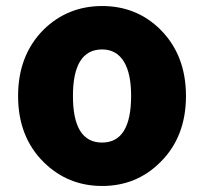

<svg xmlns="http://www.w3.org/2000/svg" viewBox="-20 -603 677 637"><path d="M125 -65Q40 -149 40 -284.5Q40 -420 125 -505Q205 -583 319 -583Q433 -583 512 -505Q597 -420 597 -284.5Q597 -149 512 -65Q433 14 319 14Q205 14 125 -65ZM415 -285Q415 -358 392 -397Q367 -439 319 -439Q222 -439 222 -284.5Q222 -130 318.5 -130Q415 -130 415 -285Z"/></svg>

Font: Resource Han Rounded KR Heavy
Style: Regular
Weight: 900
Designer: Cyano Hao (round all glyphs); Ryoko NISHIZUKA 西塚涼子 (kana, bopomofo & ideographs); Paul D. Hunt (Latin, Greek & Cyrillic)
Foundry: Cyano Hao
Version: 0.990